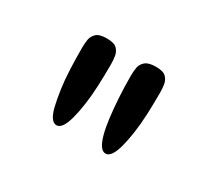

<svg xmlns="http://www.w3.org/2000/svg" viewBox="-57 -771 427 386"><g transform="rotate(30 156.5 -578.0)"><path d="M213 -477Q206 -477 200.5 -485Q195 -493 191 -508Q187 -523 184.5 -543.5Q182 -564 180.5 -588Q179 -612 179 -638Q179 -648 180.5 -657Q182 -666 189.5 -672.5Q197 -679 214 -679Q231 -679 237.5 -672.5Q244 -666 245.5 -657Q247 -648 247 -638Q247 -612 246 -588Q245 -564 242 -543.5Q239 -523 235 -508Q231 -493 225.5 -485Q220 -477 213 -477ZM99 -477Q92 -477 86.5 -485Q81 -493 77.5 -508Q74 -523 71 -543.5Q68 -564 67 -588Q66 -612 66 -638Q66 -648 67.5 -657Q69 -666 76 -672.5Q83 -679 100 -679Q117 -679 123.5 -672.5Q130 -666 131.5 -657Q133 -648 133 -638Q133 -612 132 -588Q131 -564 128 -543.5Q125 -523 121 -508Q117 -493 111.5 -485Q106 -477 99 -477Z"/></g></svg>

Font: Fredoka SemiExpanded Light
Style: Regular
Weight: 300
Width: 6
Designer: Ben Nathan
Foundry: Milena B. Brandão, Ben Nathan
Version: Version 2.001